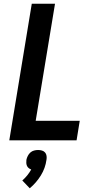

<svg xmlns="http://www.w3.org/2000/svg" viewBox="-20 -755 540 1033"><path d="M30 0 151 -735H276L172 -105H409L392 0ZM140 258 100 216Q115 203 127 188Q139 173 148 157Q140 154 134 149Q128 144 125 137Q122 130 121.5 122Q121 114 122 105Q124 95 129.5 84Q135 73 143.5 65.5Q152 58 163 55Q174 52 185 52Q196 52 206 55Q216 58 222.5 65.5Q229 73 230.5 84Q232 95 230 105Q227 127 219.5 148Q212 169 200 188.5Q188 208 173 225.5Q158 243 140 258Z"/></svg>

Font: Iosevka SS18 Extrabold
Style: Italic
Weight: 800
Italic angle: -9°
Monospace: yes
Designer: Belleve Invis
Foundry: Belleve Invis
Version: Version 25.1.1; ttfautohint (v1.8.4)